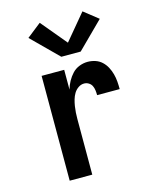

<svg xmlns="http://www.w3.org/2000/svg" viewBox="-115 -844 731 920"><g transform="rotate(-15 250.0 -384.0)"><path d="M115 0V-520H227V-422Q233 -443 243.5 -462Q254 -481 268.5 -496.5Q283 -512 303.5 -520Q324 -528 345 -528Q364 -528 382.5 -522Q401 -516 415 -503Q429 -490 438 -473Q447 -456 452 -437.5Q457 -419 458.5 -400Q460 -381 460 -362H348Q348 -374 346.5 -386Q345 -398 340 -408.5Q335 -419 324.5 -425.5Q314 -432 302 -432Q286 -432 272.5 -422.5Q259 -413 251 -399.5Q243 -386 238.5 -370.5Q234 -355 231.5 -339Q229 -323 228 -307.5Q227 -292 227 -276V0ZM230 -584 101 -712 172 -768 278 -641 384 -768 455 -712 326 -584Z"/></g></svg>

Font: Iosevka SS04
Style: Bold
Weight: 700
Monospace: yes
Designer: Belleve Invis
Foundry: Belleve Invis
Version: Version 19.0.0; ttfautohint (v1.8.4)